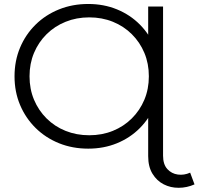

<svg xmlns="http://www.w3.org/2000/svg" viewBox="-20 -726 978 946"><path d="M414.6 6.4Q337 6.4 270.7 -20.3Q204.5 -47.1 155.4 -95.5Q106.3 -144 79 -208.6Q51.6 -273.2 51.6 -349.9Q51.6 -426.6 78.9 -491.4Q106.2 -556.3 155.3 -604.6Q204.4 -653 270.7 -679.7Q337 -706.4 414.6 -706.4Q491.5 -706.4 556.3 -679.8Q621.2 -653.2 669.1 -605Q717 -556.8 743.5 -491.9Q769.9 -427 769.9 -349.9Q769.9 -272.9 743.5 -208Q717 -143.2 669.1 -95Q621.2 -46.8 556.3 -20.2Q491.5 6.4 414.6 6.4ZM419.7 -59.6Q482.6 -59.6 536.2 -81.3Q589.7 -103 629.4 -142.5Q669.2 -181.9 691.3 -234.7Q713.4 -287.4 713.4 -350.2Q713.4 -412.9 691.3 -465.5Q669.3 -518 629.5 -557.5Q589.8 -597 536.2 -618.7Q482.6 -640.4 419.7 -640.4Q356.8 -640.4 303.1 -618.6Q249.3 -596.9 209.5 -557.4Q169.6 -517.9 147.6 -465.3Q125.5 -412.7 125.5 -350.2Q125.5 -287.6 147.5 -234.9Q169.6 -182.2 209.4 -142.5Q249.2 -102.8 303 -81.2Q356.8 -59.6 419.7 -59.6ZM938.4 182.5Q901 199.1 860.8 199.3Q820.6 199.6 786.6 182.2Q752.6 164.8 731.4 130.2Q710.1 95.5 710.1 43.3V-200.2L719.9 -350.6L710.1 -502.4V-693.9H783.4V41Q783.4 83.8 804.4 106.9Q825.5 129.9 856.3 134Q887.2 138.1 916.9 124.7Z"/></svg>

Font: Montserrat Alternates Thin
Style: Regular
Weight: 100
Designer: Julieta Ulanovsky
Foundry: Julieta Ulanovsky
Version: Version 9.000